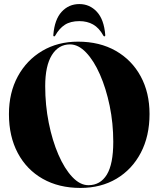

<svg xmlns="http://www.w3.org/2000/svg" viewBox="-20 -915 780 945"><path d="M364 -710Q470.5 -710 549.8 -664.8Q629 -619.5 672.5 -539.2Q716 -459 716 -354Q716 -245 673 -163Q630 -81 553.5 -35.5Q477 10 376 10Q269.5 10 190.2 -35Q111 -80 67.5 -161.8Q24 -243.5 24 -353.5Q24 -458.5 67.5 -538.8Q111 -619 187.8 -664.5Q264.5 -710 364 -710ZM537.5 -217Q537.5 -308.5 519.8 -394.2Q502 -480 472 -548.2Q442 -616.5 403.8 -656.5Q365.5 -696.5 324.5 -696.5Q268 -696.5 235.2 -643.8Q202.5 -591 202.5 -491Q202.5 -397.5 220 -310.2Q237.5 -223 267.5 -153.8Q297.5 -84.5 335.8 -44Q374 -3.5 415 -3.5Q474 -3.5 505.8 -55.5Q537.5 -107.5 537.5 -217ZM370.5 -811Q327 -811 299.2 -793Q271.5 -775 252 -740Q250 -736 247 -736Q241.5 -736 242.5 -743Q248.5 -819 283.5 -857Q318.5 -895 370.5 -895Q421.5 -895 456.8 -857Q492 -819 498 -743Q498.5 -736 493.5 -736Q490.5 -736 488.5 -740Q467.5 -778 438.2 -794.5Q409 -811 370.5 -811Z"/></svg>

Font: Fraunces 144pt
Style: Bold
Weight: 700
Version: Version 1.000;[b76b70a41]